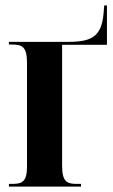

<svg xmlns="http://www.w3.org/2000/svg" viewBox="-20 -691 417 711"><path d="M13 0H280V-10H266C228 -10 210 -17 210 -78V-525H376V-671H366L365 -660C360 -562 330 -536 234 -536H13V-526H25C62 -526 80 -518 80 -458V-74C80 -17 61 -10 25 -10H13Z"/></svg>

Font: Noto Serif Display ExtraCondensed
Style: Bold
Weight: 700
Width: 2
Designer: Monotype Design Team
Foundry: Monotype Imaging Inc.
Version: Version 2.009